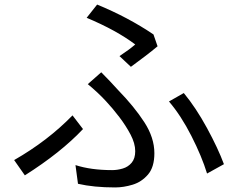

<svg xmlns="http://www.w3.org/2000/svg" viewBox="-20 -793 1040 842"><path d="M504 -547Q548 -576 573 -598Q491 -660 360 -715L406 -773Q542 -717 653 -642L671 -590Q623 -550 554 -500ZM311 -69Q379 -47 472 -47Q495 -47 518.5 -54Q542 -61 557.5 -79.5Q573 -98 573 -130Q573 -164 552.5 -203Q532 -242 503 -280Q474 -318 445 -349Q410 -387 365 -424L424 -476Q462 -438 498 -398Q569 -325 613 -257Q657 -189 657 -121Q657 -60 629 -27.5Q601 5 561.5 17Q522 29 485 29Q391 29 322 13ZM888 -32Q865 -107 819.5 -196.5Q774 -286 721 -348L786 -385Q839 -321 887.5 -232Q936 -143 962 -73ZM344 -227Q247 -124 89 -24L42 -91Q189 -175 298 -287Z"/></svg>

Font: Gothic Nguyen
Style: Regular
Weight: 400
Designer: MORI Takayuki
Version: Version 1.220;July 21, 2023;FontCreator 14.0.0.2814 64-bit